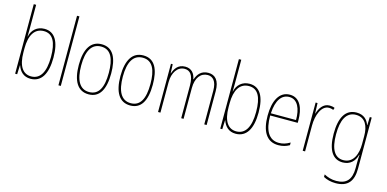

<svg xmlns="http://www.w3.org/2000/svg" viewBox="-87 -1273 4083 2027"><g transform="rotate(15 1954.0 -259.5)"><path d="M102 -494V-760H76V0H98L102 -99H104C126 -35 170 10 245 10C364 10 423 -92 423 -268C423 -445 366 -538 254 -538C174 -538 118 -487 103 -414H101C102 -436 102 -469 102 -494ZM254 -513C352 -513 396 -429 396 -268C396 -99 342 -16 245 -16C157 -16 102 -88 102 -243V-285C102 -424 151 -513 254 -513Z M575 0V-760H549V0Z M1055 -264C1055 -428 1007 -537 880 -537C762 -537 701 -440 701 -265C701 -88 761 10 880 10C998 10 1055 -87 1055 -264ZM727 -265C727 -423 776 -512 880 -512C990 -512 1029 -413 1029 -265C1029 -102 983 -15 879 -15C775 -15 727 -107 727 -265Z M1510 -264C1510 -428 1462 -537 1335 -537C1217 -537 1156 -440 1156 -265C1156 -88 1216 10 1335 10C1453 10 1510 -87 1510 -264ZM1182 -265C1182 -423 1231 -512 1335 -512C1445 -512 1484 -413 1484 -265C1484 -102 1438 -15 1334 -15C1230 -15 1182 -107 1182 -265Z M2046 -537C1971 -537 1932 -492 1911 -430H1908C1898 -490 1863 -537 1793 -537C1710 -537 1679 -476 1663 -429H1661L1657 -527H1638V0H1664V-333C1664 -433 1712 -513 1793 -513C1848 -513 1891 -475 1891 -357V0H1917V-336C1917 -449 1969 -513 2045 -513C2100 -513 2143 -473 2143 -368V0H2169V-370C2169 -486 2120 -537 2046 -537Z M2344 -494V-760H2318V0H2340L2344 -99H2346C2368 -35 2412 10 2487 10C2606 10 2665 -92 2665 -268C2665 -445 2608 -538 2496 -538C2416 -538 2360 -487 2345 -414H2343C2344 -436 2344 -469 2344 -494ZM2496 -513C2594 -513 2638 -429 2638 -268C2638 -99 2584 -16 2487 -16C2399 -16 2344 -88 2344 -243V-285C2344 -424 2393 -513 2496 -513Z M2937 -537C2820 -537 2765 -423 2765 -263C2765 -97 2822 10 2953 10C3001 10 3039 -2 3074 -22V-51C3031 -26 2996 -15 2953 -15C2845 -15 2790 -106 2791 -271H3092V-298C3092 -424 3051 -537 2937 -537ZM2937 -512C3028 -512 3068 -417 3067 -295H2792C2800 -440 2854 -512 2937 -512Z M3371 -535C3299 -535 3263 -470 3246 -414H3244L3240 -527H3219V0H3245V-283C3245 -394 3287 -510 3371 -510C3390 -510 3406 -505 3419 -500L3427 -524C3410 -532 3390 -535 3371 -535Z M3666 -537C3543 -537 3488 -432 3488 -260C3488 -78 3550 10 3657 10C3737 10 3788 -40 3806 -113H3809C3806 -72 3806 -47 3806 -14V32C3806 156 3755 216 3642 216C3588 216 3547 202 3508 181V209C3545 229 3588 241 3642 241C3776 241 3832 167 3832 32V-527H3811L3808 -439H3805C3786 -491 3747 -537 3666 -537ZM3666 -512C3769 -512 3806 -424 3806 -319V-229C3806 -129 3771 -15 3657 -15C3564 -15 3514 -95 3514 -260C3514 -413 3558 -512 3666 -512Z"/></g></svg>

Font: Noto Sans Ethiopic Condensed Thin
Style: Regular
Weight: 100
Width: 3
Designer: Monotype Design Team
Foundry: Monotype Imaging Inc.
Version: Version 2.102